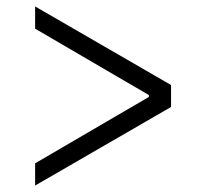

<svg xmlns="http://www.w3.org/2000/svg" viewBox="-20 -564 640 596"><path d="M89 -57 442 -263V-269L89 -475V-544L511 -300V-232L89 12Z"/></svg>

Font: IBM Plex Serif Text
Style: Regular
Weight: 450
Designer: Mike Abbink, Paul van der Laan, Pieter van Rosmalen
Foundry: Bold Monday
Version: Version 3.001